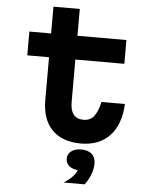

<svg xmlns="http://www.w3.org/2000/svg" viewBox="-65 -824 880 1133"><g transform="rotate(5 375.0 -258.0)"><path d="M361 -613.1H651.1V-472.3H361V-219.7Q361 -171.8 380.4 -147Q399.9 -122.2 438.7 -122.2Q477.8 -122.2 500.2 -148.9Q522.6 -175.6 536.6 -236.3H675.4Q668.8 -113.3 606.5 -47.4Q544.2 18.6 436 18.6Q325 18.6 265 -43.2Q205 -105 205 -219.7V-472.3H76.1V-613.1H205V-771.8H361ZM360.9 115Q360.9 87.4 383 70.4Q405.1 53.4 442 53.4Q478.9 53.4 501 70.4Q523.1 87.4 523.1 115Q523.1 142.6 501 159.6Q478.9 176.6 442 176.6Q405.1 176.6 383 159.6Q360.9 142.6 360.9 115ZM432.8 168.6 442 53.4Q482.9 53.4 505 73.4Q527.1 93.4 527.1 130Q527.1 161 514 195.3Q500.9 229.5 479.2 256.6H354.9Q388.5 236.2 410 212.2Q431.5 188.2 432.8 168.6Z"/></g></svg>

Font: Martian Mono Custom sWd Rg
Style: Regular
Weight: 400
Width: 6
Monospace: yes
Designer: Alex Havermale
Foundry: Evil Martians
Version: Version 1.000